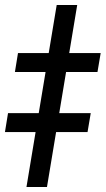

<svg xmlns="http://www.w3.org/2000/svg" viewBox="-71 -743 420 763"><path d="M235.8 -723.1 115.7 0H34.2L154.3 -723.1ZM-11.7 -457 0.5 -532.2H329.1L316.4 -457ZM-51.3 -218.3 -39.1 -293.5H289.6L276.9 -218.3Z"/></svg>

Font: Inter 18pt Medium
Style: Italic
Weight: 500
Italic angle: -9.3988°
Designer: Rasmus Andersson
Foundry: rsms
Version: Version 4.001;git-66647c0bb